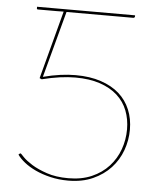

<svg xmlns="http://www.w3.org/2000/svg" viewBox="-52 -745 663 799"><g transform="rotate(5 280.0 -345.0)"><path d="M480 -695Q480 -692.5 478 -690.8Q476 -689 473 -689H194.5L120 -411.5Q158 -421.5 191.8 -426Q225.5 -430.5 255.5 -430.5Q315.5 -430.5 361.2 -415.2Q407 -400 437.8 -372.8Q468.5 -345.5 484.2 -307.5Q500 -269.5 500 -224Q500 -179.5 484.8 -137.5Q469.5 -95.5 439.5 -63Q409.5 -30.5 365 -10.5Q320.5 9.5 262 9.5Q222.5 9.5 187.8 1.2Q153 -7 125.2 -20Q97.5 -33 77.5 -49Q57.5 -65 47 -80.5L51.5 -84.5Q53 -86 55 -86Q56.5 -86 59 -83.5Q59 -83.5 71.2 -70.8Q83.5 -58 108.5 -42.2Q133.5 -26.5 171.8 -13.5Q210 -0.5 262 -0.5Q317.5 -0.5 359.8 -19Q402 -37.5 430.5 -68.8Q459 -100 473.5 -140.2Q488 -180.5 488 -224Q488 -266.5 474 -302.5Q460 -338.5 431 -364.8Q402 -391 358.2 -405.8Q314.5 -420.5 255.5 -420.5Q225.5 -420.5 190.8 -415.8Q156 -411 116 -401L107 -405L182.5 -689.5Q168 -689 153.5 -689Q139 -689 125 -689H74.5Q70.5 -689 70.5 -693V-700H480Z"/></g></svg>

Font: Lato 2
Style: Regular
Weight: 100
Designer: Lukasz Dziedzic with Adam Twardoch and Botio Nikoltchev
Foundry: tyPoland Lukasz Dziedzic
Version: Version 2.015; 2015-08-06; http://www.latofonts.com/